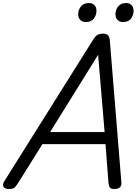

<svg xmlns="http://www.w3.org/2000/svg" viewBox="-63 -1238 916 1272"><path d="M-6 14Q-32 14 -40 -1Q-48 -16 -34 -38L554 -975Q568 -998 582 -1006.5Q596 -1015 621 -1015Q640 -1015 651.5 -1005.5Q663 -996 665 -965L741 -31Q744 -11 732.5 1.5Q721 14 695 14Q673 14 666 5.5Q659 -3 656 -23L636 -283H218L57 -26Q41 0 30.5 7Q20 14 -6 14ZM269 -363H630L587 -875ZM505 -1092Q484 -1092 469.5 -1105.5Q455 -1119 455 -1145Q455 -1172 473 -1195Q491 -1218 527 -1218Q547 -1218 561.5 -1205Q576 -1192 576 -1166Q576 -1138 559 -1115Q542 -1092 505 -1092ZM751 -1092Q730 -1092 716 -1105.5Q702 -1119 702 -1145Q702 -1172 719.5 -1195Q737 -1218 773 -1218Q794 -1218 808 -1205Q822 -1192 822 -1166Q822 -1138 805 -1115Q788 -1092 751 -1092Z"/></svg>

Font: Playwrite AU NSW
Style: Regular
Weight: 400
Designer: Veronika Burian, José Scaglione
Foundry: TypeTogether
Version: Version 1.002